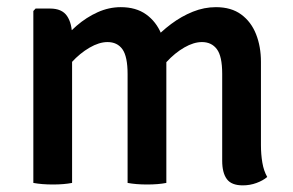

<svg xmlns="http://www.w3.org/2000/svg" viewBox="-20 -524 839 550"><path d="M123.5 -499.5Q157.5 -499.5 172 -478.2Q186.5 -457 186.5 -420V0Q163 4.5 131.5 4.5Q100 4.5 75.5 0V-492.5L82 -499.5ZM345.5 -311.5Q345.5 -362 330.8 -382.8Q316 -403.5 288 -403.5Q264 -403.5 236.5 -387.5Q209 -371.5 185.5 -345.8Q162 -320 149 -289V-395Q171 -425.5 199.2 -450Q227.5 -474.5 259.8 -489Q292 -503.5 326 -503.5Q369.5 -503.5 398.5 -482.8Q427.5 -462 442 -426.8Q456.5 -391.5 456.5 -347.5V0Q433.5 4.5 401.5 4.5Q370 4.5 345.5 0ZM616.5 -312.5Q616.5 -363 601.2 -383.2Q586 -403.5 558.5 -403.5Q535 -403.5 508 -388Q481 -372.5 456.8 -346.2Q432.5 -320 416.5 -286.5V-406Q440.5 -433 470.2 -455.2Q500 -477.5 532.5 -490.5Q565 -503.5 598.5 -503.5Q642.5 -503.5 671 -482.5Q699.5 -461.5 713.5 -426Q727.5 -390.5 727.5 -347V-108.5Q727.5 -82 731.5 -58.2Q735.5 -34.5 745.5 -17Q733 -6.5 714.5 0.2Q696 7 675.5 7Q643 7 629.8 -11Q616.5 -29 616.5 -63.5Z"/></svg>

Font: Signika Negative Light Medium
Style: Regular
Weight: 500
Version: Version 2.001